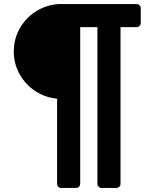

<svg xmlns="http://www.w3.org/2000/svg" viewBox="-20 -735 747 948"><path d="M262 172V-248Q203 -253 154 -285.5Q105 -318 76.5 -369.5Q48 -421 48 -481Q48 -544 79.5 -598Q111 -652 165 -683.5Q219 -715 282 -715H654Q663 -715 669 -709Q675 -703 675 -694V-622Q675 -613 669 -607Q663 -601 654 -601H575V172Q575 181 569 187Q563 193 554 193H482Q473 193 467 187Q461 181 461 172V-601H376V172Q376 181 370 187Q364 193 355 193H283Q274 193 268 187.5Q262 182 262 172Z"/></svg>

Font: Miriam Libre
Style: Bold
Weight: 700
Designer: Michal Sahar
Foundry: Hagilda
Version: Version 1.001